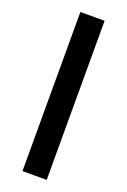

<svg xmlns="http://www.w3.org/2000/svg" viewBox="-142 -776 546 825"><g transform="rotate(20 131.0 -364.0)"><path d="M186.5 -727.5V0H75.7V-727.5Z"/></g></svg>

Font: Inter 20pt Medium
Style: Regular
Weight: 500
Version: Version 4.001;git-66647c0bb